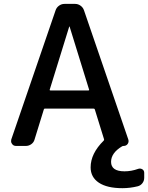

<svg xmlns="http://www.w3.org/2000/svg" viewBox="-20 -774 764 990"><path d="M236.3 -311.5Q235.4 -307.6 240.2 -307.6H435.5Q440.4 -307.6 439.5 -311.5L338.9 -636.7Q338.9 -637.7 337.9 -637.7Q336.9 -637.7 336.9 -636.7ZM611.3 196.3Q532.2 196.3 489.7 168Q447.3 139.6 447.3 88.9Q447.3 17.6 514.6 -48.8Q517.6 -51.8 516.6 -55.7L468.8 -210Q467.8 -213.9 462.9 -213.9H210.9Q207 -213.9 206.1 -210L158.2 -54.7Q154.3 -40 141.6 -30.8Q128.9 -21.5 113.3 -21.5H62.5Q48.8 -21.5 42 -32.2Q37.1 -38.1 37.1 -45.9Q37.1 -49.8 38.1 -54.7L266.6 -720.7Q271.5 -735.4 284.2 -744.6Q296.9 -753.9 312.5 -753.9H367.2Q382.8 -753.9 395.5 -744.6Q408.2 -735.4 413.1 -720.7L641.6 -54.7Q645.5 -42 638.2 -31.7Q630.9 -21.5 617.2 -21.5Q613.3 -21.5 609.4 -19.5Q552.7 14.6 552.7 60.5Q552.7 109.4 622.1 109.4Q657.2 109.4 692.4 96.7Q703.1 92.8 713.4 98.6Q723.6 104.5 723.6 117.2V142.6Q723.6 158.2 714.4 170.4Q705.1 182.6 690.4 186.5Q650.4 196.3 611.3 196.3Z"/></svg>

Font: Gen Jyuu GothicL Medium
Style: Regular
Weight: 500
Designer: [Source Han Sans]
Ryoko NISHIZUKA  (kana & ideographs); Paul D. Hunt (Latin, Greek & Cyrillic); Wenlong ZHANG  (bopomofo
Version: Version 1.002.20150607